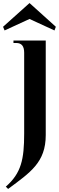

<svg xmlns="http://www.w3.org/2000/svg" viewBox="-60 -987 385 1255"><path d="M-22 233 -7 248C138 140 239 75 239 -104V-722H28V-706H46C81 -706 98 -686 98 -642V-114C98 54 79 145 -22 233ZM-30 -788 133 -863 296 -788 305 -812 133 -967 -40 -812Z"/></svg>

Font: Sinistre
Style: Bold
Weight: 700
Designer: Jules Durand
Foundry: Collletttivo
Version: Version 69.420;Glyphs 3.2 (3217)